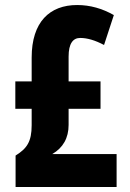

<svg xmlns="http://www.w3.org/2000/svg" viewBox="-20 -810 517 764"><path d="M287 -790C178 -790 106 -723 106 -581V-486H41V-377H106V-312C106 -246 87 -219 42 -191V-66H444V-197H188C231 -222 253 -261 253 -313V-377H380V-486H253V-585C253 -636 270 -659 299 -659C327 -659 358 -650 394 -631L433 -750C387 -776 339 -790 287 -790Z"/></svg>

Font: Noto Sans Malayalam UI ExtraCondensed ExtraBold
Style: Regular
Weight: 800
Width: 2
Designer: Jelle Bosma - Monotype Design Team
Foundry: Monotype Imaging Inc.
Version: Version 2.104